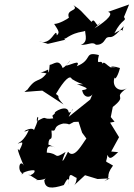

<svg xmlns="http://www.w3.org/2000/svg" viewBox="-20 -805 597 858"><path d="M477 -128 512 -192 472 -257 492 -261 475 -282 484 -327C556 -384 478 -362 547 -411C516 -390 477 -415 492 -459C494 -444 509 -471 516 -501C457 -520 476 -491 500 -508C471 -483 448 -541 438 -520C432 -545 408 -502 422 -559C353 -576 396 -538 323 -509C346 -544 286 -510 275 -512C314 -562 281 -511 260 -501C243 -545 220 -517 202 -515C200 -494 198 -464 195 -494C148 -470 147 -487 188 -477C152 -430 143 -467 97 -396C154 -426 115 -418 89 -394L139 -398L169 -400L264 -338C222 -382 256 -367 230 -385C267 -448 293 -472 301 -452C348 -422 374 -429 324 -429C356 -416 390 -408 347 -402C355 -361 391 -369 396 -390L383 -360L287 -283C320 -354 303 -295 287 -303C282 -343 215 -302 226 -300C217 -286 210 -295 218 -276C163 -268 198 -293 145 -263C140 -287 168 -303 132 -224C119 -244 57 -202 111 -224C111 -237 100 -184 59 -164C71 -163 95 -187 66 -132C46 -164 79 -76 88 -64C65 -101 55 -32 86 -29C56 -18 98 -47 133 -44C143 -32 105 -14 109 -25C170 14 144 -6 142 0C197 1 198 -27 178 0C180 40 212 39 265 22C295 -38 287 22 287 22C288 -49 298 -17 330 -7C313 -68 335 2 310 24L360 -22L416 -5L471 -8L446 5C482 -17 446 -13 485 -65C441 -93 456 -70 460 -113C470 -88 482 -101 508 -125ZM196 -159C199 -207 216 -159 210 -222C239 -216 210 -241 263 -253C303 -253 274 -241 310 -260L331 -261L347 -212L366 -186C348 -163 312 -91 284 -127C254 -66 253 -80 273 -126C217 -90 246 -120 189 -123C190 -145 193 -161 227 -146ZM428 -703C410 -670 405 -733 389 -707C332 -765 348 -755 308 -782C335 -754 273 -766 288 -726C283 -721 244 -698 222 -698C242 -667 248 -660 234 -647C230 -690 210 -594 153 -622L194 -609L270 -627C284 -603 259 -640 273 -633C335 -676 368 -654 364 -678C350 -666 384 -621 341 -604C380 -605 392 -620 409 -605C444 -603 449 -633 458 -637C477 -646 475 -621 533 -688C514 -637 558 -697 491 -656C525 -724 548 -709 534 -729L557 -785L463 -752C499 -742 427 -693 402 -678Z"/></svg>

Font: Asimov Aggro
Style: CondIt
Weight: 500
Designer: Google
Version: Version 2.000980; 2014